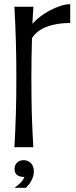

<svg xmlns="http://www.w3.org/2000/svg" viewBox="-20 -703 365 917"><path d="M315.4 -593.3Q251 -593.3 203.1 -575.2Q155.3 -557.1 132.8 -520.5Q129.9 -425.8 129.9 -329.6Q129.9 -284.2 130.4 -243.2Q130.9 -202.1 131.8 -162.6Q132.8 -123 134.8 -83.3Q136.7 -43.5 139.2 0H48.8Q51.3 -43.5 53 -83.3Q54.7 -123 55.9 -162.6Q57.1 -202.1 57.6 -243.2Q58.1 -284.2 58.1 -329.6Q58.1 -375 57.6 -417.7Q57.1 -460.4 55.9 -502.2Q54.7 -543.9 53 -585.7Q51.3 -627.4 48.8 -670.9H139.6Q138.2 -647.9 137 -629.9Q135.7 -611.8 134.8 -589.4Q150.4 -607.4 173.1 -624.5Q195.8 -641.6 220.7 -654.5Q245.6 -667.5 270.5 -675.3Q295.4 -683.1 315.4 -683.1ZM49.3 104.5Q49.3 86.4 61 74.2Q72.8 62 93.3 62Q113.3 62 127.4 75.9Q141.6 89.8 141.6 116.2Q141.6 129.4 137.9 140.6Q134.3 151.9 128.9 161.6Q123.5 171.4 116.9 179.4Q110.4 187.5 104 193.8H51.8V191.4Q57.6 188 64.7 182.1Q71.8 176.3 78.4 169.4Q85 162.6 89.8 155.5Q94.7 148.4 96.2 142.1Q72.8 142.1 61 132.3Q49.3 122.6 49.3 104.5Z"/></svg>

Font: Crushed
Style: Regular
Weight: 400
Width: 3
Designer: Astigmatic (AOETI)
Foundry: Astigmatic (AOETI)
Version: Version 001.000